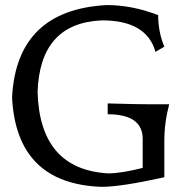

<svg xmlns="http://www.w3.org/2000/svg" viewBox="-20 -723 742 753"><path d="M378.4 9.8Q44.4 -2 27.3 -340.8Q44.9 -683.6 397.9 -703.1Q499 -703.1 600.1 -663.6Q601.1 -594.2 624.5 -540L589.8 -519.5Q555.2 -643.1 380.4 -643.1Q136.2 -633.3 127.4 -361.8Q136.2 -58.6 404.3 -43Q454.6 -43 539.6 -64.5V-178.2Q539.6 -274.9 402.3 -274.9V-317.4Q520.5 -314 568.4 -314H643.6Q624.5 -242.7 624.5 -170.9V-27.8Q454.1 9.8 378.4 9.8Z"/></svg>

Font: Kelvinch
Style: Regular
Weight: 400
Designer: Paul James MIller
Foundry: High-Logic / Made with FontCreator
Version: Version 3.30 September 23, 2016